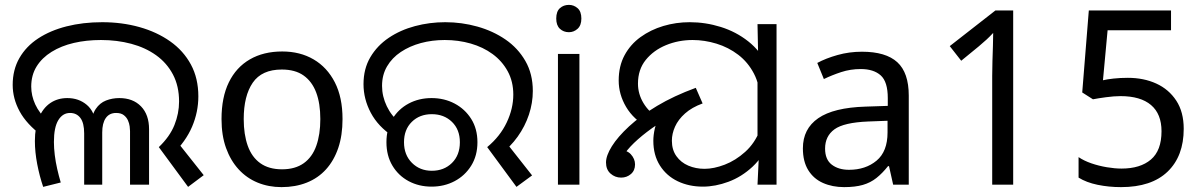

<svg xmlns="http://www.w3.org/2000/svg" viewBox="-20 -757 4928 787"><path d="M631 -154Q676 -197 695 -244.5Q714 -292 714 -341Q714 -404 689 -451.5Q664 -499 620 -530.5Q576 -562 518 -577.5Q460 -593 394 -593Q334 -593 282.5 -581Q231 -569 191.5 -544.5Q152 -520 130 -484.5Q108 -449 108 -402Q108 -365 124.5 -329Q141 -293 178 -258L152 -201Q89 -248 60.5 -300.5Q32 -353 32 -409Q32 -471 59.5 -519Q87 -567 136.5 -599.5Q186 -632 253 -649Q320 -666 399 -666Q480 -666 551.5 -646Q623 -626 677.5 -587.5Q732 -549 762.5 -492.5Q793 -436 793 -362Q793 -298 767.5 -238Q742 -178 686 -123L700 -184L815 -39L751 9ZM157 9Q142 -35 132.5 -84.5Q123 -134 123 -179Q123 -235 139.5 -274.5Q156 -314 186 -334.5Q216 -355 256 -355Q303 -355 336 -327Q369 -299 374 -243H352Q356 -286 372.5 -310.5Q389 -335 414.5 -345Q440 -355 469 -355Q525 -355 558 -321Q591 -287 591 -227V0H513V-220Q513 -227 511.5 -239Q510 -251 504.5 -263.5Q499 -276 487.5 -285Q476 -294 456 -294Q428 -294 413.5 -273Q399 -252 399 -214V0H325V-210Q325 -253 309.5 -273.5Q294 -294 267 -294Q237 -294 219 -264.5Q201 -235 201 -175Q201 -150 204.5 -121.5Q208 -93 214.5 -64.5Q221 -36 229 -9L157 9Z M1384 -269Q1384 -202 1366.5 -150.5Q1349 -99 1316.5 -63Q1284 -27 1237.5 -8.5Q1191 10 1134 10Q1081 10 1036 -8.5Q991 -27 958 -63Q925 -99 906.5 -150.5Q888 -202 888 -269Q888 -358 918 -419.5Q948 -481 1004 -513.5Q1060 -546 1137 -546Q1210 -546 1265.5 -513.5Q1321 -481 1352.5 -419.5Q1384 -358 1384 -269ZM979 -269Q979 -206 995.5 -159.5Q1012 -113 1047 -88Q1082 -63 1136 -63Q1190 -63 1225 -88Q1260 -113 1276.5 -159.5Q1293 -206 1293 -269Q1293 -333 1276 -378Q1259 -423 1224.5 -447.5Q1190 -472 1135 -472Q1053 -472 1016 -418Q979 -364 979 -269Z M1977 -154Q2030 -198 2057 -255Q2084 -312 2084 -369Q2084 -423 2061 -465Q2038 -507 1999 -535.5Q1960 -564 1909.5 -578.5Q1859 -593 1803 -593Q1751 -593 1705 -580.5Q1659 -568 1623 -544Q1587 -520 1566.5 -485Q1546 -450 1546 -405Q1546 -362 1565.5 -321.5Q1585 -281 1619 -254L1591 -198Q1530 -238 1500 -294.5Q1470 -351 1470 -412Q1470 -475 1498 -522.5Q1526 -570 1573.5 -602Q1621 -634 1681 -650Q1741 -666 1805 -666Q1873 -666 1937 -648Q2001 -630 2052 -595Q2103 -560 2133.5 -507Q2164 -454 2164 -384Q2164 -335 2148 -287Q2132 -239 2102 -197Q2072 -155 2030 -123L2046 -184L2161 -38L2097 9ZM1749 8Q1697 8 1655 -14.5Q1613 -37 1588.5 -78Q1564 -119 1564 -174Q1564 -229 1588.5 -269.5Q1613 -310 1655 -332.5Q1697 -355 1749 -355Q1801 -355 1843.5 -332.5Q1886 -310 1911.5 -269.5Q1937 -229 1937 -174Q1937 -119 1911.5 -78Q1886 -37 1843.5 -14.5Q1801 8 1749 8ZM1750 -57Q1800 -57 1832.5 -89Q1865 -121 1865 -174Q1865 -226 1832.5 -257.5Q1800 -289 1750 -289Q1700 -289 1668 -257.5Q1636 -226 1636 -174Q1636 -122 1668.5 -89.5Q1701 -57 1750 -57Z M2355 -536V0H2267V-536ZM2312 -737Q2332 -737 2347.5 -723.5Q2363 -710 2363 -681Q2363 -653 2347.5 -639Q2332 -625 2312 -625Q2290 -625 2275 -639Q2260 -653 2260 -681Q2260 -710 2275 -723.5Q2290 -737 2312 -737Z M2861 8Q2804 8 2758 -14Q2712 -36 2685 -78.5Q2658 -121 2658 -180Q2658 -203 2664 -230Q2670 -257 2687.5 -285.5Q2705 -314 2739 -340Q2773 -366 2828 -386L2849 -336Q2806 -321 2760 -297Q2714 -273 2671.5 -244.5Q2629 -216 2595 -186Q2561 -156 2541 -128Q2521 -100 2521 -78L2507 -144Q2548 -144 2565.5 -125Q2583 -106 2583 -83Q2583 -58 2566 -43.5Q2549 -29 2526 -29Q2501 -29 2482.5 -45.5Q2464 -62 2464 -91Q2464 -119 2488 -157.5Q2512 -196 2558.5 -239Q2605 -282 2673.5 -323Q2742 -364 2832 -397L2860 -333Q2816 -317 2788 -292Q2760 -267 2747 -238Q2734 -209 2734 -180Q2734 -143 2752.5 -117Q2771 -91 2801.5 -78Q2832 -65 2868 -65Q2906 -65 2950.5 -82Q2995 -99 3034.5 -134.5Q3074 -170 3095 -224L3134 -180Q3110 -116 3065 -74Q3020 -32 2966 -12Q2912 8 2861 8ZM2637 -234Q2577 -267 2546.5 -318.5Q2516 -370 2516 -427Q2516 -486 2540 -530.5Q2564 -575 2605.5 -605Q2647 -635 2699 -650.5Q2751 -666 2807 -666Q2872 -666 2934.5 -646.5Q2997 -627 3047 -587.5Q3097 -548 3126.5 -488Q3156 -428 3156 -347L3095 -345Q3095 -408 3070.5 -455Q3046 -502 3006 -532.5Q2966 -563 2917 -578Q2868 -593 2819 -593Q2761 -593 2710 -572Q2659 -551 2627 -511.5Q2595 -472 2595 -414Q2595 -372 2617.5 -334.5Q2640 -297 2680 -273L2637 -234ZM3090 -106 3085 -144V-471L3088 -511L3085 -658H3163V0H3085Z M3513 -545Q3611 -545 3658 -502Q3705 -459 3705 -365V0H3641L3624 -76H3620Q3597 -47 3572.5 -27.5Q3548 -8 3516.5 1Q3485 10 3440 10Q3392 10 3353.5 -7Q3315 -24 3293 -59.5Q3271 -95 3271 -149Q3271 -229 3334 -272.5Q3397 -316 3528 -320L3619 -323V-355Q3619 -422 3590 -448Q3561 -474 3508 -474Q3466 -474 3428 -461.5Q3390 -449 3357 -433L3330 -499Q3365 -518 3413 -531.5Q3461 -545 3513 -545ZM3539 -259Q3439 -255 3400.5 -227Q3362 -199 3362 -148Q3362 -103 3389.5 -82Q3417 -61 3460 -61Q3528 -61 3573 -98.5Q3618 -136 3618 -214V-262Z M4047 0V-446Q4047 -474 4048 -506.5Q4049 -539 4050 -569.5Q4051 -600 4051 -622Q4035 -605 4023.5 -594.5Q4012 -584 3992 -567L3920 -508L3873 -568L4060 -714H4133V0Z M4575 10Q4525 10 4479 0.5Q4433 -9 4401 -29V-113Q4423 -98 4453.5 -87.5Q4484 -77 4517 -71.5Q4550 -66 4577 -66Q4654 -66 4697.5 -103Q4741 -140 4741 -219Q4741 -290 4698 -326.5Q4655 -363 4573 -363Q4547 -363 4513.5 -358.5Q4480 -354 4460 -350L4416 -378L4443 -714H4780V-633H4520L4501 -428Q4517 -432 4544.5 -435Q4572 -438 4603 -438Q4668 -438 4719.5 -414.5Q4771 -391 4801.5 -344.5Q4832 -298 4832 -229Q4832 -117 4766 -53.5Q4700 10 4575 10Z"/></svg>

Font: loriya15
Style: Book
Weight: 400
Designer: Jelle Bosma - Monotype Design Team
Foundry: Monotype Imaging Inc.
Version: Version 2.003